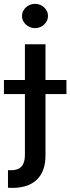

<svg xmlns="http://www.w3.org/2000/svg" viewBox="-63 -755 357 975"><path d="M168 -530.3V-348.6H274.4V-277.3H168V34.2Q168 114.7 124.5 157Q81.1 199.2 -1 199.2Q-14.6 199.2 -22.5 198.2V109.4H-5.9Q29.8 109.4 46.6 90.1Q63.5 70.8 63.5 33.2V-277.3H-43V-348.6H63.5V-530.3ZM48.8 -673.8Q48.8 -690.4 57.9 -704.6Q66.9 -718.8 82.3 -727.1Q97.7 -735.4 115.2 -735.4Q132.8 -735.4 147.7 -727.1Q162.6 -718.8 171.6 -704.6Q180.7 -690.4 180.7 -673.8Q180.7 -657.2 171.6 -643.1Q162.6 -628.9 147.7 -620.6Q132.8 -612.3 115.2 -612.3Q97.7 -612.3 82.3 -620.6Q66.9 -628.9 57.9 -643.1Q48.8 -657.2 48.8 -673.8Z"/></svg>

Font: Pretendard GOV Medium
Style: Regular
Weight: 500
Designer: Base glyphs from Inter by Rasmus Andersson; Hangeul glyphs from Noto Sans CJK(Source Han Sans) by Jang Soo-young and Kan
Foundry: Kil Hyung-jin
Version: Version 1.309